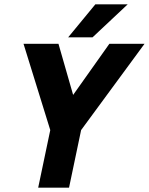

<svg xmlns="http://www.w3.org/2000/svg" viewBox="-20 -870 690 890"><path d="M319 -430 487 -667H650L356 -267L300 0H157L213 -267L89 -667H251ZM572 -850 409 -697H296L422 -850Z"/></svg>

Font: Epunda Sans
Style: Bold Italic
Weight: 700
Italic angle: -12.0243°
Designer: Simon Atzbach
Foundry: typofactur
Version: Version 2.204; ttfautohint (v1.8.4.7-5d5b)